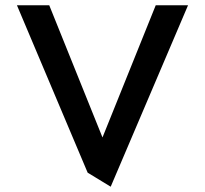

<svg xmlns="http://www.w3.org/2000/svg" viewBox="-20 -713 775 725"><path d="M690 -693H568L367 -194L166 -693H44L311 -61L398 -8Z"/></svg>

Font: Bluebird
Style: Li
Weight: 300
Designer: Jasper
Foundry: Cannot Into Space Fonts
Version: Version 0.98